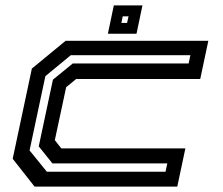

<svg xmlns="http://www.w3.org/2000/svg" viewBox="-20 -691 826 711"><path d="M108 0 27 -103 98 -437 223 -540H751.5L721.5 -398.5H262L225 -368L183 -172L207 -141.5H666.5L636.5 0ZM153.5 -55H593L599.5 -86H174L123.5 -149L176 -396L249.5 -456H678.5L685 -486.5H242L148 -409L89.5 -134ZM379.5 -566 401.5 -671H507.5L485.5 -566ZM429.5 -606H450.5L456 -630.5H434.5Z"/></svg>

Font: Tourney Expanded SemiBold
Style: Italic
Weight: 600
Width: 7
Italic angle: -12°
Designer: Tyler Finck
Foundry: Etcetera Type Co
Version: Version 1.010; ttfautohint (v1.8.3)